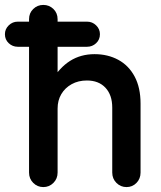

<svg xmlns="http://www.w3.org/2000/svg" viewBox="-48 -750 656 780"><path d="M128 10Q104 10 87 -7Q70 -24 70 -49V-672Q70 -697 87 -713.5Q104 -730 128 -730Q152 -730 169 -713.5Q186 -697 186 -672V-404L160 -419Q193 -475 236.5 -502.5Q280 -530 336 -530Q390 -530 432.5 -507Q475 -484 499 -439Q523 -394 523 -329V-49Q523 -24 506.5 -7Q490 10 466 10Q442 10 425 -7Q408 -24 408 -49V-313Q408 -364 380.5 -393.5Q353 -423 305 -423Q270 -423 243 -408Q216 -393 201 -367.5Q186 -342 186 -309V-49Q186 -24 169 -7Q152 10 128 10ZM24 -560Q3 -560 -12.5 -574.5Q-28 -589 -28 -611Q-28 -632 -12.5 -647Q3 -662 24 -662H306Q327 -662 342.5 -647Q358 -632 358 -611Q358 -589 342.5 -574.5Q327 -560 306 -560Z"/></svg>

Font: National Park SemiBold
Style: Regular
Weight: 600
Designer: Andrea Herstowski, Ben Hoepner
Version: Version 1.009